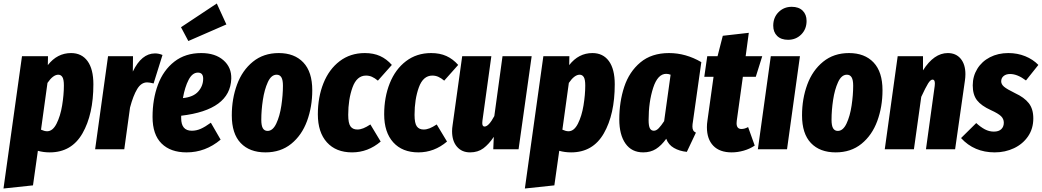

<svg xmlns="http://www.w3.org/2000/svg" viewBox="-55 -855 5969 1100"><path d="M71 -533H220L219 -482Q273 -551 352 -551Q413 -551 446.5 -505Q480 -459 480 -372Q480 -200 417.5 -91Q355 18 230 18Q194 18 162 9L134 207L-35 225ZM311 -365Q311 -400 302.5 -413.5Q294 -427 279 -427Q249 -427 217 -380L180 -112Q200 -103 215 -103Q247 -103 269 -146.5Q291 -190 301 -251Q311 -312 311 -365Z M876 -540 825 -377Q801 -383 788 -383Q754 -383 731 -345Q708 -307 690 -239L657 0H490L564 -533H707L706 -445Q756 -549 833 -549Q855 -549 876 -540Z M1270 -404Q1264 -225 983 -192V-178Q983 -106 1044 -106Q1070 -106 1095 -117Q1120 -128 1153 -152L1209 -55Q1122 18 1014 18Q922 18 870.5 -33Q819 -84 819 -185Q819 -287 850 -370Q881 -453 944 -502Q1007 -551 1098 -551Q1178 -551 1225 -510Q1272 -469 1270 -404ZM1109 -404Q1109 -439 1079 -439Q1047 -439 1025.5 -397.5Q1004 -356 993 -293Q1053 -299 1081 -331Q1109 -363 1109 -404ZM1187 -835 1242 -715 1024 -620 982 -699Z M1273 -194Q1273 -289 1303 -370.5Q1333 -452 1394 -501.5Q1455 -551 1542 -551Q1632 -551 1683 -497Q1734 -443 1734 -338Q1734 -243 1704 -161.5Q1674 -80 1613.5 -31Q1553 18 1466 18Q1375 18 1324 -35.5Q1273 -89 1273 -194ZM1566 -364Q1566 -397 1557 -412Q1548 -427 1530 -427Q1499 -427 1479.5 -384.5Q1460 -342 1451 -282.5Q1442 -223 1442 -169Q1442 -135 1451 -120Q1460 -105 1478 -105Q1508 -105 1528 -147.5Q1548 -190 1557 -250.5Q1566 -311 1566 -364Z M2190 -483 2110 -393Q2092 -408 2076 -415Q2060 -422 2042 -422Q1989 -422 1964.5 -354Q1940 -286 1940 -197Q1940 -149 1953 -131Q1966 -113 1992 -113Q2009 -113 2026.5 -120Q2044 -127 2067 -142L2126 -44Q2053 18 1962 18Q1870 18 1818 -39.5Q1766 -97 1766 -200Q1766 -298 1798 -378Q1830 -458 1891 -504.5Q1952 -551 2035 -551Q2085 -551 2122.5 -534Q2160 -517 2190 -483Z M2570 -483 2490 -393Q2472 -408 2456 -415Q2440 -422 2422 -422Q2369 -422 2344.5 -354Q2320 -286 2320 -197Q2320 -149 2333 -131Q2346 -113 2372 -113Q2389 -113 2406.5 -120Q2424 -127 2447 -142L2506 -44Q2433 18 2342 18Q2250 18 2198 -39.5Q2146 -97 2146 -200Q2146 -298 2178 -378Q2210 -458 2271 -504.5Q2332 -551 2415 -551Q2465 -551 2502.5 -534Q2540 -517 2570 -483Z M2535 -103Q2535 -120 2538 -138L2593 -533H2760L2709 -164Q2708 -159 2708 -150Q2708 -130 2721 -130Q2745 -130 2777 -190L2824 -533H2991L2916 0H2771L2774 -71Q2746 -29 2714.5 -5.5Q2683 18 2638 18Q2591 18 2563 -14.5Q2535 -47 2535 -103Z M3058 -533H3207L3206 -482Q3260 -551 3339 -551Q3400 -551 3433.5 -505Q3467 -459 3467 -372Q3467 -200 3404.5 -91Q3342 18 3217 18Q3181 18 3149 9L3121 207L2952 225ZM3298 -365Q3298 -400 3289.5 -413.5Q3281 -427 3266 -427Q3236 -427 3204 -380L3167 -112Q3187 -103 3202 -103Q3234 -103 3256 -146.5Q3278 -190 3288 -251Q3298 -312 3298 -365Z M3963 -499 3915 -159Q3912 -143 3912 -130Q3912 -117 3916.5 -108.5Q3921 -100 3932 -95L3880 15Q3838 11 3806 -7.5Q3774 -26 3762 -60Q3734 -21 3703 -1.5Q3672 18 3630 18Q3564 18 3528.5 -32.5Q3493 -83 3493 -171Q3493 -272 3521.5 -358Q3550 -444 3614 -497.5Q3678 -551 3778 -551Q3874 -551 3963 -499ZM3661 -167Q3661 -133 3668.5 -119.5Q3676 -106 3691 -106Q3705 -106 3719 -120.5Q3733 -135 3750 -161L3787 -427Q3774 -432 3762 -432Q3713 -432 3687 -351.5Q3661 -271 3661 -167Z M4166 -163Q4165 -158 4165 -149Q4165 -116 4193 -116Q4211 -116 4231 -127L4269 -21Q4241 -2 4206 8Q4171 18 4137 18Q4068 18 4031.5 -20Q3995 -58 3995 -126Q3995 -145 3998 -164L4033 -415H3980L3997 -533H4056L4086 -650L4235 -667L4217 -533H4312L4275 -415H4201Z M4528 -533 4454 0H4287L4361 -533ZM4375 -708Q4375 -755 4405.5 -785.5Q4436 -816 4481 -816Q4521 -816 4543.5 -794Q4566 -772 4566 -735Q4566 -688 4535.5 -657.5Q4505 -627 4460 -627Q4420 -627 4397.5 -649Q4375 -671 4375 -708Z M4540 -194Q4540 -289 4570 -370.5Q4600 -452 4661 -501.5Q4722 -551 4809 -551Q4899 -551 4950 -497Q5001 -443 5001 -338Q5001 -243 4971 -161.5Q4941 -80 4880.5 -31Q4820 18 4733 18Q4642 18 4591 -35.5Q4540 -89 4540 -194ZM4833 -364Q4833 -397 4824 -412Q4815 -427 4797 -427Q4766 -427 4746.5 -384.5Q4727 -342 4718 -282.5Q4709 -223 4709 -169Q4709 -135 4718 -120Q4727 -105 4745 -105Q4775 -105 4795 -147.5Q4815 -190 4824 -250.5Q4833 -311 4833 -364Z M5476 -430Q5476 -412 5473 -392L5417 0H5250L5300 -362Q5301 -368 5301 -377Q5301 -399 5288 -399Q5276 -399 5262 -376.5Q5248 -354 5223 -300L5181 0H5014L5088 -533H5233V-452Q5296 -551 5375 -551Q5422 -551 5449 -518.5Q5476 -486 5476 -430Z M5894 -483 5823 -394Q5774 -431 5732 -431Q5709 -431 5695 -419.5Q5681 -408 5681 -389Q5681 -372 5697.5 -358Q5714 -344 5761 -321Q5813 -297 5839 -264Q5865 -231 5865 -177Q5865 -118 5835 -74Q5805 -30 5754.5 -6Q5704 18 5644 18Q5526 18 5451 -64L5538 -150Q5563 -127 5587.5 -114Q5612 -101 5639 -101Q5667 -101 5681.5 -115Q5696 -129 5696 -152Q5696 -174 5680 -189.5Q5664 -205 5622 -224Q5567 -249 5542.5 -280.5Q5518 -312 5518 -366Q5518 -418 5544 -460.5Q5570 -503 5616.5 -527Q5663 -551 5722 -551Q5774 -551 5818.5 -533Q5863 -515 5894 -483Z"/></svg>

Font: Fira Sans Extra Condensed ExtraBold
Style: Italic
Weight: 800
Width: 3
Italic angle: -8°
Designer: Carrois Corporate & Edenspiekermann AG
Foundry: Carrois Corporate GbR & Edenspiekermann AG
Version: Version 4.203